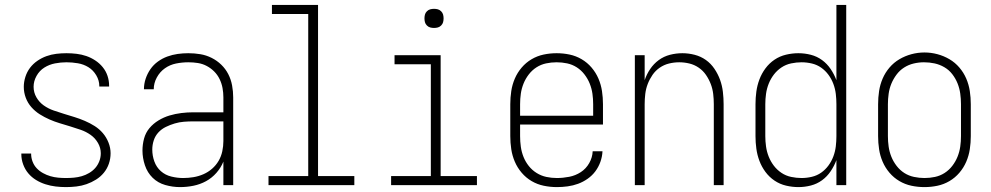

<svg xmlns="http://www.w3.org/2000/svg" viewBox="-20 -755 4040 783"><path d="M249 8Q228 8 207 5.5Q186 3 165.5 -3.5Q145 -10 127 -21Q109 -32 95.5 -48Q82 -64 74.5 -84.5Q67 -105 67 -126Q67 -127 67 -127.5Q67 -128 67 -129H107Q107 -128 107 -127.5Q107 -127 107 -127Q107 -111 113 -95.5Q119 -80 130 -68.5Q141 -57 155.5 -49Q170 -41 185.5 -36.5Q201 -32 217 -30.5Q233 -29 249 -29Q265 -29 281.5 -30.5Q298 -32 313.5 -36.5Q329 -41 343.5 -49.5Q358 -58 368.5 -70Q379 -82 385 -97.5Q391 -113 391 -130Q391 -152 379.5 -172Q368 -192 349.5 -205Q331 -218 309.5 -225.5Q288 -233 266.5 -239.5Q245 -246 223.5 -252.5Q202 -259 181.5 -268Q161 -277 142 -289Q123 -301 108 -318Q93 -335 85 -356.5Q77 -378 77 -401Q77 -421 83.5 -441.5Q90 -462 102.5 -478.5Q115 -495 132.5 -507Q150 -519 169.5 -526Q189 -533 209.5 -535.5Q230 -538 251 -538Q272 -538 292.5 -535.5Q313 -533 332 -526.5Q351 -520 368.5 -508.5Q386 -497 399 -481Q412 -465 418.5 -445.5Q425 -426 425 -405Q425 -404 425 -403.5Q425 -403 425 -402H385Q385 -403 385 -403.5Q385 -404 385 -404Q385 -427 372.5 -448Q360 -469 340.5 -481Q321 -493 297.5 -497Q274 -501 251 -501Q228 -501 204.5 -496.5Q181 -492 161 -479.5Q141 -467 129 -445.5Q117 -424 117 -401Q117 -378 128.5 -358Q140 -338 158.5 -325Q177 -312 198.5 -304.5Q220 -297 241.5 -290.5Q263 -284 284 -277.5Q305 -271 326 -262Q347 -253 366 -241Q385 -229 399.5 -212Q414 -195 422.5 -173.5Q431 -152 431 -130Q431 -108 424 -87.5Q417 -67 403.5 -50.5Q390 -34 371.5 -22.5Q353 -11 333 -4Q313 3 291.5 5.5Q270 8 249 8Z M714 8Q684 8 654 -0.5Q624 -9 602.5 -30Q581 -51 571 -81Q561 -111 561 -141Q561 -166 567.5 -190Q574 -214 589.5 -232.5Q605 -251 626.5 -264Q648 -277 671.5 -284Q695 -291 719.5 -294Q744 -297 768 -297H891V-358Q891 -377 887.5 -396Q884 -415 875.5 -432.5Q867 -450 853.5 -463.5Q840 -477 823 -486Q806 -495 787 -498Q768 -501 748 -501Q723 -501 698 -496Q673 -491 652.5 -476.5Q632 -462 619.5 -439Q607 -416 607 -391H567Q567 -413 574 -434Q581 -455 593.5 -473Q606 -491 624 -504Q642 -517 662.5 -524.5Q683 -532 704.5 -535Q726 -538 748 -538Q773 -538 797 -534Q821 -530 843 -519Q865 -508 882.5 -491Q900 -474 911 -452.5Q922 -431 926.5 -406.5Q931 -382 931 -358V0H891V-96Q881 -71 862.5 -50Q844 -29 820 -16Q796 -3 769 2.5Q742 8 714 8ZM727 -29Q748 -29 769 -32.5Q790 -36 809.5 -44.5Q829 -53 845 -67Q861 -81 871.5 -99Q882 -117 886.5 -138Q891 -159 891 -180V-260H768Q749 -260 730 -258.5Q711 -257 692.5 -251.5Q674 -246 656.5 -237.5Q639 -229 626 -215Q613 -201 607 -182.5Q601 -164 601 -145Q601 -120 609.5 -96.5Q618 -73 636 -57Q654 -41 678.5 -35Q703 -29 727 -29Z M1075 0V-37H1237V-698H1089V-735H1277V-37H1425V0Z M1575 0V-37H1737V-493H1589V-530H1777V-37H1925V0ZM1750 -641Q1742 -641 1734.5 -643Q1727 -645 1721 -651Q1715 -657 1713 -664.5Q1711 -672 1711 -680Q1711 -688 1713 -695.5Q1715 -703 1721 -709Q1727 -715 1734.5 -717Q1742 -719 1750 -719Q1758 -719 1765.5 -717Q1773 -715 1779 -709Q1785 -703 1787 -695.5Q1789 -688 1789 -680Q1789 -672 1787 -664.5Q1785 -657 1779 -651Q1773 -645 1765.5 -643Q1758 -641 1750 -641Z M2251 8Q2224 8 2197.5 2.5Q2171 -3 2148 -16.5Q2125 -30 2107.5 -50.5Q2090 -71 2079.5 -95.5Q2069 -120 2065 -146.5Q2061 -173 2061 -200V-330Q2061 -357 2065 -383.5Q2069 -410 2079.5 -434.5Q2090 -459 2107.5 -479.5Q2125 -500 2148 -513.5Q2171 -527 2197 -532.5Q2223 -538 2250 -538Q2277 -538 2303 -532.5Q2329 -527 2352 -513.5Q2375 -500 2392.5 -479.5Q2410 -459 2420.5 -434.5Q2431 -410 2435 -383.5Q2439 -357 2439 -330V-247H2101V-200Q2101 -178 2104 -156.5Q2107 -135 2115 -115Q2123 -95 2136.5 -78Q2150 -61 2168.5 -49.5Q2187 -38 2208 -33.5Q2229 -29 2251 -29Q2276 -29 2301.5 -34Q2327 -39 2348.5 -53Q2370 -67 2383 -90Q2396 -113 2397 -138H2437Q2436 -116 2428.5 -95Q2421 -74 2408 -56.5Q2395 -39 2376.5 -26Q2358 -13 2337.5 -5.5Q2317 2 2295 5Q2273 8 2251 8ZM2399 -283V-330Q2399 -352 2396 -373Q2393 -394 2385 -414Q2377 -434 2363.5 -451.5Q2350 -469 2332 -480.5Q2314 -492 2293 -496.5Q2272 -501 2250 -501Q2228 -501 2207 -496.5Q2186 -492 2168 -480.5Q2150 -469 2136.5 -451.5Q2123 -434 2115 -414Q2107 -394 2104 -373Q2101 -352 2101 -330V-283Z M2569 0V-530H2609V-428Q2617 -452 2631.5 -473.5Q2646 -495 2666.5 -510Q2687 -525 2712 -531.5Q2737 -538 2763 -538Q2788 -538 2813 -531.5Q2838 -525 2858.5 -510.5Q2879 -496 2893.5 -474.5Q2908 -453 2916.5 -429.5Q2925 -406 2928 -380.5Q2931 -355 2931 -330V0H2891V-330Q2891 -351 2888.5 -372Q2886 -393 2878.5 -412.5Q2871 -432 2859 -449.5Q2847 -467 2829.5 -479Q2812 -491 2791.5 -496Q2771 -501 2750 -501Q2729 -501 2708.5 -496Q2688 -491 2670.5 -479Q2653 -467 2641 -449.5Q2629 -432 2621.5 -412.5Q2614 -393 2611.5 -372Q2609 -351 2609 -330V0Z M3236 8Q3211 8 3185.5 2Q3160 -4 3138.5 -18.5Q3117 -33 3101.5 -54Q3086 -75 3077 -99Q3068 -123 3064.5 -148.5Q3061 -174 3061 -200V-330Q3061 -356 3064.5 -381.5Q3068 -407 3077 -431Q3086 -455 3101.5 -476Q3117 -497 3138.5 -511.5Q3160 -526 3185.5 -532Q3211 -538 3236 -538Q3262 -538 3287 -531.5Q3312 -525 3332.5 -510Q3353 -495 3367.5 -473.5Q3382 -452 3391 -428V-735H3431V0H3391V-102Q3382 -78 3367.5 -56.5Q3353 -35 3332.5 -20Q3312 -5 3287 1.5Q3262 8 3236 8ZM3249 -29Q3270 -29 3291 -34Q3312 -39 3329 -51Q3346 -63 3358.5 -80Q3371 -97 3378.5 -117Q3386 -137 3388.5 -158Q3391 -179 3391 -200V-330Q3391 -351 3388.5 -372Q3386 -393 3378.5 -413Q3371 -433 3358.5 -450Q3346 -467 3329 -479Q3312 -491 3291 -496Q3270 -501 3249 -501Q3228 -501 3206.5 -496.5Q3185 -492 3167 -480Q3149 -468 3136 -451Q3123 -434 3115 -414Q3107 -394 3104 -372.5Q3101 -351 3101 -330V-200Q3101 -179 3104 -157.5Q3107 -136 3115 -116Q3123 -96 3136 -79Q3149 -62 3167 -50Q3185 -38 3206.5 -33.5Q3228 -29 3249 -29Z M3750 8Q3723 8 3697 2.5Q3671 -3 3648 -16.5Q3625 -30 3607.5 -50.5Q3590 -71 3579.5 -95.5Q3569 -120 3565 -146.5Q3561 -173 3561 -200V-330Q3561 -357 3565 -383.5Q3569 -410 3579.5 -434.5Q3590 -459 3607.5 -479.5Q3625 -500 3648 -513.5Q3671 -527 3697 -534Q3723 -541 3750 -541Q3777 -541 3803 -534Q3829 -527 3852 -513.5Q3875 -500 3892.5 -479.5Q3910 -459 3920.5 -434.5Q3931 -410 3935 -383.5Q3939 -357 3939 -330V-200Q3939 -173 3935 -146.5Q3931 -120 3920.5 -95.5Q3910 -71 3892.5 -50.5Q3875 -30 3852 -16.5Q3829 -3 3803 2.5Q3777 8 3750 8ZM3750 -29Q3772 -29 3793 -33.5Q3814 -38 3832 -49.5Q3850 -61 3863.5 -78.5Q3877 -96 3885 -116Q3893 -136 3896 -157Q3899 -178 3899 -200V-330Q3899 -352 3896 -373.5Q3893 -395 3885 -415Q3877 -435 3863.5 -452.5Q3850 -470 3831 -481Q3812 -492 3791 -496.5Q3770 -501 3748 -501Q3727 -501 3706 -496Q3685 -491 3667 -479.5Q3649 -468 3636 -450.5Q3623 -433 3615 -413.5Q3607 -394 3604 -372.5Q3601 -351 3601 -330V-200Q3601 -178 3604 -157Q3607 -136 3615 -116Q3623 -96 3636.5 -78.5Q3650 -61 3668 -49.5Q3686 -38 3707.5 -33.5Q3729 -29 3750 -29Z"/></svg>

Font: iosevka_custom_sans_ss08 XLt
Style: Regular
Weight: 200
Designer: Belleve Invis
Foundry: Belleve Invis
Version: Version 10.3.0; ttfautohint (v1.8.3)